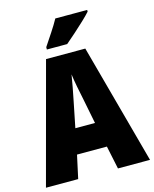

<svg xmlns="http://www.w3.org/2000/svg" viewBox="-134 -1016 888 1105"><g transform="rotate(-15 310.0 -463.5)"><path d="M429 0 400 -138H222L192 0H0L192 -715H426L620 0ZM340 -434Q332 -471 323.5 -515.5Q315 -560 311 -592Q306 -561 298 -517.5Q290 -474 282 -436L252 -287H369ZM494 -917Q478 -899 449.5 -872Q421 -845 389.5 -817Q358 -789 332 -767H211V-781Q235 -817 260.5 -855.5Q286 -894 304 -927H494Z"/></g></svg>

Font: Noto Sans Lao UI Cond Blk
Style: Regular
Weight: 900
Width: 3
Designer: Monotype Design Team
Foundry: Monotype Imaging Inc.
Version: Version 2.000; ttfautohint (v1.8.4.7-5d5b)